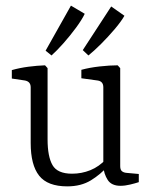

<svg xmlns="http://www.w3.org/2000/svg" viewBox="-20 -654 541 682"><path d="M364 -65Q338 -35 303 -13.5Q268 8 219 8Q149 8 119 -30Q89 -68 89 -146V-344Q89 -364 69 -368L22 -375V-405Q50 -413 81 -417Q112 -421 140 -422L149 -412V-159Q149 -98 166.5 -67.5Q184 -37 236 -37Q270 -37 301 -49.5Q332 -62 357 -89ZM473 -7Q461 -3 442.5 1.5Q424 6 408 6Q376 6 362.5 -15Q349 -36 347 -63V-344Q347 -365 327 -368L269 -376V-406Q298 -414 334 -418Q370 -422 398 -422L407 -412V-64Q407 -51 413 -46Q419 -41 429 -40L473 -36ZM142 -474 232 -634 281 -605Q271 -584 250 -555.5Q229 -527 205.5 -500.5Q182 -474 163 -457ZM274 -476 375 -631 422 -598Q410 -577 387 -550Q364 -523 339 -498Q314 -473 294 -457Z"/></svg>

Font: Yrsa Light
Style: Regular
Weight: 300
Designer: Anna Giedrys (Yrsa+Rasa design), David Brezina (Yrsa art-direction, Rasa art-direction, design)
Foundry: Rosetta Type Foundry
Version: Version 2.004